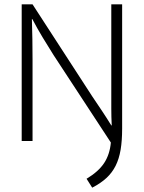

<svg xmlns="http://www.w3.org/2000/svg" viewBox="-20 -650 663 885"><path d="M80 -630H130L405 -206Q428 -172 450 -139Q472 -106 493 -72H495Q493 -110 493 -149Q493 -188 493 -226V-630H543V-57Q543 -2 536 40Q529 82 513 114Q497 146 470.5 170.5Q444 195 405 215L379 174Q434 141 460 101.5Q486 62 491 7L227 -396Q201 -437 176 -478.5Q151 -520 129 -562H127Q130 -469 130 -376V0H80Z"/></svg>

Font: Mukta ExtraLight
Style: Regular
Weight: 275
Designer: Girish Dalvi and Yashodeep Gholap
Foundry: Ek Type
Version: Version 2.538;PS 1.002;hotconv 16.6.51;makeotf.lib2.5.65220;